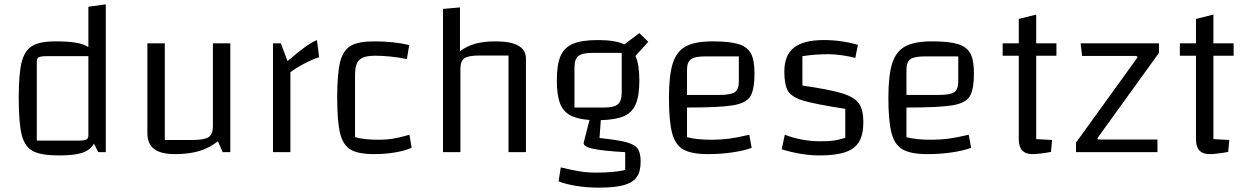

<svg xmlns="http://www.w3.org/2000/svg" viewBox="-20 -699 5736 882"><path d="M466 -679V0H431L412 -39Q393 -8 356 3.5Q319 15 251 15Q170 15 132 -4.5Q94 -24 80 -78.5Q66 -133 66 -250Q66 -360 79.5 -413.5Q93 -467 128 -488Q163 -509 235 -509Q292 -509 328 -503Q364 -497 386 -483V-668ZM386 -441H196Q168 -441 158.5 -436Q149 -431 149 -416V-53H338Q367 -53 376.5 -58Q386 -63 386 -78Z M1038 0H1003L981 -50Q942 -19 894.5 -5Q847 9 785 9Q719 9 688 -14.5Q657 -38 657 -88V-500H737V-56H864Q919 -56 938.5 -69Q958 -82 958 -120V-500H1038Z M1301 -418Q1349 -460 1380.5 -482.5Q1412 -505 1436 -515L1446 -436Q1412 -425 1376 -406Q1340 -387 1314 -367V0H1234V-500H1270Z M1529 -250Q1529 -361 1542.5 -414.5Q1556 -468 1591 -488.5Q1626 -509 1699 -509Q1789 -509 1860 -492L1849 -428Q1771 -443 1702 -443Q1651 -443 1631 -424Q1611 -405 1611 -357V-69Q1650 -57 1723 -57Q1755 -57 1785.5 -62Q1816 -67 1861 -80L1871 -20Q1839 -6 1793 1.5Q1747 9 1699 9Q1626 9 1591 -11.5Q1556 -32 1542.5 -86Q1529 -140 1529 -250Z M2015 -658 2093 -665V-464Q2126 -488 2164.5 -498.5Q2203 -509 2256 -509Q2396 -509 2396 -430V0H2316V-444H2183Q2131 -444 2113 -431Q2095 -418 2095 -382V0H2015Z M2923 43Q2923 89 2905 114.5Q2887 140 2845.5 151.5Q2804 163 2730 163Q2677 163 2627.5 155Q2578 147 2546 134L2556 70Q2610 83 2645 88.5Q2680 94 2716 94Q2801 94 2852 82V0Q2748 -6 2704.5 -15.5Q2661 -25 2661 -42L2688 -148Q2630 -152 2597.5 -170.5Q2565 -189 2551.5 -227Q2538 -265 2538 -330Q2538 -402 2555 -441.5Q2572 -481 2612.5 -498Q2653 -515 2727 -515Q2807 -515 2848 -495L2917 -547L2958 -507L2899 -442Q2917 -403 2917 -330Q2917 -260 2901 -221.5Q2885 -183 2847.5 -166Q2810 -149 2740 -147L2734 -65Q2820 -56 2858 -45.5Q2896 -35 2909.5 -16Q2923 3 2923 43ZM2619 -205H2755Q2801 -205 2818.5 -220Q2836 -235 2836 -273V-456H2700Q2654 -456 2636.5 -441.5Q2619 -427 2619 -388Z M3422 -80 3433 -20Q3399 -7 3345 1Q3291 9 3233 9Q3157 9 3119.5 -12Q3082 -33 3067.5 -87.5Q3053 -142 3053 -250Q3053 -353 3070.5 -408Q3088 -463 3130.5 -486Q3173 -509 3253 -509Q3332 -509 3372.5 -496.5Q3413 -484 3429.5 -453.5Q3446 -423 3446 -363Q3446 -287 3426.5 -256Q3407 -225 3346 -215Q3285 -205 3136 -205V-69Q3179 -57 3250 -57Q3291 -57 3329 -62Q3367 -67 3422 -80ZM3136 -378V-263H3287Q3338 -263 3356 -276Q3374 -289 3374 -324V-440H3222Q3172 -440 3154 -427Q3136 -414 3136 -378Z M3765 -515Q3845 -515 3921 -493L3909 -433Q3883 -440 3848.5 -445Q3814 -450 3786 -450Q3724 -450 3666 -441V-306Q3791 -288 3848 -270.5Q3905 -253 3925.5 -224Q3946 -195 3946 -138Q3946 -81 3926.5 -48Q3907 -15 3863 0Q3819 15 3744 15Q3664 15 3571 -13L3585 -80Q3663 -50 3750 -50Q3785 -50 3808 -53Q3831 -56 3863 -66V-199Q3727 -220 3672.5 -236Q3618 -252 3600.5 -280Q3583 -308 3583 -370Q3583 -445 3627 -480Q3671 -515 3765 -515Z M4430 -80 4441 -20Q4407 -7 4353 1Q4299 9 4241 9Q4165 9 4127.5 -12Q4090 -33 4075.5 -87.5Q4061 -142 4061 -250Q4061 -353 4078.5 -408Q4096 -463 4138.5 -486Q4181 -509 4261 -509Q4340 -509 4380.5 -496.5Q4421 -484 4437.5 -453.5Q4454 -423 4454 -363Q4454 -287 4434.5 -256Q4415 -225 4354 -215Q4293 -205 4144 -205V-69Q4187 -57 4258 -57Q4299 -57 4337 -62Q4375 -67 4430 -80ZM4144 -378V-263H4295Q4346 -263 4364 -276Q4382 -289 4382 -324V-440H4230Q4180 -440 4162 -427Q4144 -414 4144 -378Z M4740 -443V-60Q4804 -56 4813 -56L4808 -1Q4751 9 4723 9Q4660 9 4660 -59V-443H4586V-500H4660V-612L4740 -632V-500H4833V-443Z M5201 -442H4951L4944 -500H5304V-456L5021 -64L5024 -58H5297V0H4923V-44L5206 -436Z M5554 -443V-60Q5618 -56 5627 -56L5622 -1Q5565 9 5537 9Q5474 9 5474 -59V-443H5400V-500H5474V-612L5554 -632V-500H5647V-443Z"/></svg>

Font: Changa Light
Style: Regular
Weight: 300
Designer: Eduardo Rodriguez Tunni
Foundry: Eduardo Rodriguez Tunni
Version: Version 2.002; ttfautohint (v1.5) -l 8 -r 50 -G 110 -x 14 -H